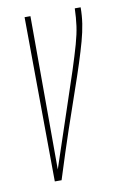

<svg xmlns="http://www.w3.org/2000/svg" viewBox="-68 -570 373 614"><g transform="rotate(-10 119.0 -263.0)"><path d="M82 4H60L56 -530H75L76 -32Q112 -141 137 -214.5Q162 -288 177.5 -336Q193 -384 202 -416Q211 -448 214.5 -473.5Q218 -499 219 -530H238Q238 -503 234 -477Q230 -451 222 -422Q214 -393 202 -355.5Q190 -318 172.5 -268Q155 -218 132.5 -151.5Q110 -85 82 4Z"/></g></svg>

Font: Georama ExtraCondensed Thin
Style: Italic
Weight: 100
Width: 2
Italic angle: -9°
Designer: Jean-Baptiste Levee
Foundry: Production Type
Version: Version 1.001